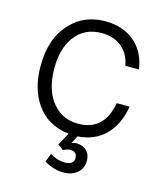

<svg xmlns="http://www.w3.org/2000/svg" viewBox="-109 -614 751 887"><g transform="rotate(15 266.0 -170.5)"><path d="M298 14 279 51Q291 46 300 46Q332 46 350.5 64Q369 82 369 112Q369 148 344 170Q319 192 277 192Q232 192 185 165L201 124Q237 146 271 146Q315 146 315 113Q315 83 282 83Q266 83 249 93L222 73L255 13Q151 1 97 -79Q49 -149 49 -258Q49 -391 123 -467Q186 -533 286 -533Q376 -533 433 -480Q482 -433 492 -358H427Q417 -414 379 -445Q341 -476 283 -476Q199 -476 153 -411Q113 -354 113 -263Q113 -155 166 -95Q212 -43 285 -43Q409 -43 433 -181H495Q480 -92 429 -41.5Q378 9 298 14Z"/></g></svg>

Font: Almarai Light
Style: Regular
Weight: 300
Designer: Boutros International 2019
Foundry: Created by Boutros International 2019
Version: Version 1.10